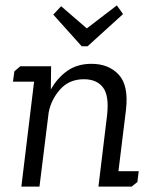

<svg xmlns="http://www.w3.org/2000/svg" viewBox="-20 -690 563 710"><path d="M282 -519 177 -636 206 -667 301 -585 412 -670 435 -638 304 -519ZM55 -445H169L168 -359Q192 -402 229 -428Q266 -454 318 -454Q382 -454 419 -414Q456 -374 446 -285L418 -57H493L488 -17L467 0H344L376 -264Q384 -336 361 -366.5Q338 -397 290 -397Q236 -397 202.5 -359.5Q169 -322 160 -274L126 0H59L106 -388H28L33 -426Z"/></svg>

Font: Zilla Slab
Style: Italic
Weight: 400
Italic angle: -6°
Designer: Typotheque.com
Foundry: Typotheque type foundry
Version: Version 1.1; 2017; ttfautohint (v1.6)